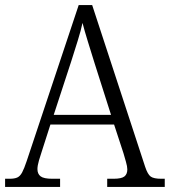

<svg xmlns="http://www.w3.org/2000/svg" viewBox="-21 -734 667 754"><path d="M-1 0V-32H17Q36 -32 47 -37Q58 -42 66 -57Q74 -72 84 -102L288 -714H341L549 -79Q559 -49 571 -40.5Q583 -32 612 -32H626V0H400V-32H425Q456 -32 467.5 -41Q479 -50 479 -69Q479 -80 473.5 -99Q468 -118 464 -132L427 -245H177L143 -139Q138 -125 132 -104Q126 -83 126 -70Q126 -51 138.5 -41.5Q151 -32 184 -32H215V0ZM190 -283H415L351 -484Q337 -529 324 -571Q311 -613 303 -644Q297 -615 284.5 -575Q272 -535 259 -494Z"/></svg>

Font: Noto Serif SemiCondensed Light
Style: Regular
Weight: 300
Width: 4
Designer: Monotype Design Team
Foundry: Monotype Imaging Inc.
Version: Version 2.013